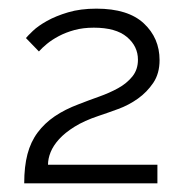

<svg xmlns="http://www.w3.org/2000/svg" viewBox="-20 -831 428 444"><path d="M36 -407Q36 -446 43.5 -474.5Q51 -503 67 -524.5Q83 -546 106.5 -562Q130 -578 162 -590Q185 -599 209 -607.5Q233 -616 253 -627Q273 -638 286 -654Q299 -670 299 -693Q299 -724 273.5 -745.5Q248 -767 197 -767Q172 -767 152 -761.5Q132 -756 116 -747.5Q100 -739 88.5 -729.5Q77 -720 70 -712L40 -743Q44 -748 56 -759.5Q68 -771 88.5 -782.5Q109 -794 137.5 -802.5Q166 -811 203 -811Q276 -811 312.5 -777Q349 -743 349 -692Q349 -661 334.5 -639.5Q320 -618 299 -603Q278 -588 253.5 -579Q229 -570 208 -563Q175 -552 152.5 -538Q130 -524 116.5 -509Q103 -494 97 -479Q91 -464 91 -450H344V-407Z"/></svg>

Font: Oxford Sans
Style: Regular
Weight: 400
Designer: Matt McInerney, Pablo Impallari, Rodrigo Fuenzalida
Foundry: Matt McInerney, Pablo Impallari, Rodrigo Fuenzalida
Version: Version 3.000g; ttfautohint (v1.5) -l 8 -r 28 -G 28 -x 14 -D